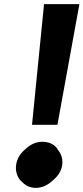

<svg xmlns="http://www.w3.org/2000/svg" viewBox="-20 -887 404 929"><path d="M265 -184C264 -184 255 -183 255 -184L265 -185ZM257 -283 258 -284 364 -866 363 -867H194L193 -866L135 -284L136 -283ZM184 -201C155 -201 130 -189 108 -170L100 -163C78 -144 62 -119 58 -89C54 -61 62 -35 77 -16L83 -10H84C100 9 123 22 153 22C183 22 208 10 230 -9L239 -17C261 -36 277 -60 281 -89C285 -119 276 -143 260 -162L259 -164V-165L254 -172C238 -191 214 -201 184 -201ZM255 -177V-176Z"/></svg>

Font: Hussar Woodtype
Style: SeBdObl
Weight: 900
Foundry: Cannot Into Space Fonts
Version: Version 1.07